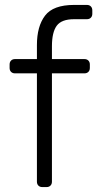

<svg xmlns="http://www.w3.org/2000/svg" viewBox="-20 -760 400 780"><path d="M323 -520Q333 -520 339 -514Q345 -508 345 -498V-484Q345 -474 339 -468Q333 -462 323 -462H191V-22Q191 -12 185 -6Q179 0 169 0H152Q142 0 136 -6Q130 -12 130 -22V-462H41Q31 -462 25 -468Q19 -474 19 -484V-498Q19 -508 25 -514Q31 -520 41 -520H130V-577Q130 -653 163 -696.5Q196 -740 281 -740H333Q343 -740 349 -734Q355 -728 355 -718V-704Q355 -694 349 -688Q343 -682 333 -682H281Q230 -682 210.5 -655.5Q191 -629 191 -572V-520Z"/></svg>

Font: Rubik
Style: Regular
Weight: 300
Designer: Hubert & Fischer
Foundry: Hubert & Fischer
Version: Version 1.100